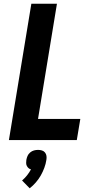

<svg xmlns="http://www.w3.org/2000/svg" viewBox="-20 -755 540 1035"><path d="M28 0 149 -735H287L185 -114H413L394 0ZM140 260 99 218Q114 205 126 190Q138 175 147 158Q139 156 133.5 151Q128 146 124.5 139Q121 132 121 123.5Q121 115 122 107Q124 96 128.5 85.5Q133 75 142.5 67Q152 59 163 56Q174 53 185 53Q196 53 206 56Q216 59 222.5 67Q229 75 230.5 85.5Q232 96 230 107Q227 128 219 149.5Q211 171 200 190.5Q189 210 173.5 228Q158 246 140 260Z"/></svg>

Font: Iosevka SS18 Heavy
Style: Italic
Weight: 900
Italic angle: -9°
Monospace: yes
Designer: Belleve Invis
Foundry: Belleve Invis
Version: Version 25.1.1; ttfautohint (v1.8.4)